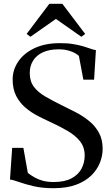

<svg xmlns="http://www.w3.org/2000/svg" viewBox="-20 -979 586 1010"><path d="M261.5 11Q201.5 11 155.8 0.2Q110 -10.5 79.2 -21.8Q48.5 -33 32.5 -34.5L44 -201H103L126.5 -69Q142.5 -57 161.5 -46Q180.5 -35 205 -28.2Q229.5 -21.5 262 -21.5Q319.5 -21.5 355.5 -40.5Q391.5 -59.5 408.5 -91.2Q425.5 -123 425.5 -161Q425.5 -205 400.8 -236Q376 -267 334.5 -291Q293 -315 243 -338Q212 -352 177.8 -369.8Q143.5 -387.5 113.8 -412.8Q84 -438 65.2 -474.2Q46.5 -510.5 46.5 -561Q46.5 -611.5 75.8 -655Q105 -698.5 160.2 -725Q215.5 -751.5 292 -752Q332.5 -752.5 364.2 -747.2Q396 -742 419.8 -734.8Q443.5 -727.5 459.5 -721.8Q475.5 -716 484.5 -715.5L475 -560H418.5L395 -685Q388.5 -691.5 374.5 -699.5Q360.5 -707.5 338.8 -713.5Q317 -719.5 287.5 -719.5Q240 -719.5 206 -704Q172 -688.5 154.2 -660.2Q136.5 -632 136.5 -595.5Q136.5 -551.5 158 -522.8Q179.5 -494 217.5 -471.8Q255.5 -449.5 305.5 -425Q341 -408 378.5 -388.5Q416 -369 448.2 -343Q480.5 -317 500.2 -281.2Q520 -245.5 520 -196.5Q520 -160 505.8 -123.5Q491.5 -87 460.8 -56.5Q430 -26 381 -7.5Q332 11 261.5 11ZM140 -785.5 120 -800.5 239.5 -959H308L428 -800.5L408 -785.5L274 -879.5Z"/></svg>

Font: Merriweather 120pt
Style: Regular
Weight: 400
Version: Version 2.100